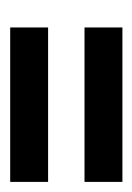

<svg xmlns="http://www.w3.org/2000/svg" viewBox="40 -409 266 386"><g transform="rotate(90 173.0 -216.0)"><path d="M35.2 -252.9V-329.1H345.7V-252.9ZM35.2 -103.5V-179.7H345.7V-103.5Z"/></g></svg>

Font: RIT TN Joy
Style: Extra Bold
Weight: 800
Designer: Hussain K H
Foundry: Rachana Institute of Typography
Version: 1.6.2